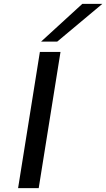

<svg xmlns="http://www.w3.org/2000/svg" viewBox="-20 -967 546 987"><path d="M73 0 185 -700H291L179 0ZM191 -753 403 -947H506L274 -753Z"/></svg>

Font: Georama ExtraExtended
Style: Italic
Weight: 400
Width: 8
Italic angle: -9°
Designer: Jean-Baptiste Levee
Foundry: Production Type
Version: Version 1.000